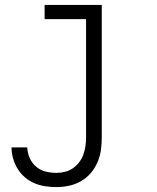

<svg xmlns="http://www.w3.org/2000/svg" viewBox="-20 -550 640 783"><path d="M210 213Q187 213 164 209.5Q141 206 120 197Q99 188 81.5 173Q64 158 52 138.5Q40 119 33.5 96.5Q27 74 27 51H91Q92 73 101 94Q110 115 127 129.5Q144 144 166 149.5Q188 155 210 155Q228 155 245.5 150.5Q263 146 277.5 136Q292 126 303 111.5Q314 97 320 80Q326 63 328.5 45.5Q331 28 331 10V-472H162V-530H395V10Q395 36 391.5 62Q388 88 377.5 112Q367 136 350 156Q333 176 310 189Q287 202 261.5 207.5Q236 213 210 213Z"/></svg>

Font: Iosevka Curly Light Extended
Style: Regular
Weight: 300
Width: 7
Monospace: yes
Designer: Belleve Invis
Foundry: Belleve Invis
Version: Version 11.1.0; ttfautohint (v1.8.3)